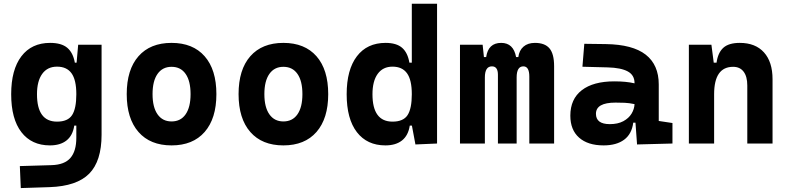

<svg xmlns="http://www.w3.org/2000/svg" viewBox="-20 -752 4142 1006"><path d="M88.9 233.4 84 118.2 250 113.3Q318.4 111.3 349.1 75.4Q379.9 39.6 379.9 -30.3V-93.8H369.1Q361.3 -42 328.6 -16.1Q295.9 9.8 241.7 9.8Q145.5 9.8 92 -59.6Q38.6 -128.9 38.6 -258.3Q38.6 -386.7 92 -457Q145.5 -527.3 242.7 -527.3Q301.8 -527.3 332.3 -501.7Q362.8 -476.1 372.1 -423.8H381.3L389.6 -517.6H512.2V-45.9Q512.2 92.3 447.3 158Q382.3 223.6 240.2 228.5ZM379.9 -258.3Q379.9 -333.5 354.7 -368.2Q329.6 -402.8 278.8 -402.8Q228.5 -402.8 201.2 -365Q173.8 -327.1 173.8 -258.3Q173.8 -114.7 278.8 -114.7Q335.4 -114.7 357.7 -148.9Q379.9 -183.1 379.9 -258.3Z M878.9 9.8Q767.1 9.8 705.6 -60.5Q644 -130.9 644 -258.8Q644 -387.2 705.6 -457.3Q767.1 -527.3 878.9 -527.3Q990.7 -527.3 1052.2 -457.3Q1113.8 -387.2 1113.8 -258.8Q1113.8 -130.9 1052.2 -60.5Q990.7 9.8 878.9 9.8ZM878.9 -115.7Q926.8 -115.7 952.6 -153.1Q978.5 -190.4 978.5 -258.8Q978.5 -327.6 952.6 -364.7Q926.8 -401.9 878.9 -401.9Q831.5 -401.9 805.4 -364.7Q779.3 -327.6 779.3 -258.8Q779.3 -190.4 805.4 -153.1Q831.5 -115.7 878.9 -115.7Z M1464.8 9.8Q1353 9.8 1291.5 -60.5Q1230 -130.9 1230 -258.8Q1230 -387.2 1291.5 -457.3Q1353 -527.3 1464.8 -527.3Q1576.7 -527.3 1638.2 -457.3Q1699.7 -387.2 1699.7 -258.8Q1699.7 -130.9 1638.2 -60.5Q1576.7 9.8 1464.8 9.8ZM1464.8 -115.7Q1512.7 -115.7 1538.6 -153.1Q1564.5 -190.4 1564.5 -258.8Q1564.5 -327.6 1538.6 -364.7Q1512.7 -401.9 1464.8 -401.9Q1417.5 -401.9 1391.4 -364.7Q1365.2 -327.6 1365.2 -258.8Q1365.2 -190.4 1391.4 -153.1Q1417.5 -115.7 1464.8 -115.7Z M1999.5 9.8Q1903.3 9.8 1849.9 -59.6Q1796.4 -128.9 1796.4 -258.3Q1796.4 -386.7 1849.9 -457Q1903.3 -527.3 2000.5 -527.3Q2057.1 -527.3 2086.7 -501.7Q2116.2 -476.1 2125 -423.8H2137.7V-732.4H2270V0L2156.7 4.9L2138.2 -93.8H2127Q2119.1 -42 2086.4 -16.1Q2053.7 9.8 1999.5 9.8ZM2137.7 -258.3Q2137.7 -333.5 2112.5 -368.2Q2087.4 -402.8 2036.6 -402.8Q1986.3 -402.8 1959 -365Q1931.6 -327.1 1931.6 -258.3Q1931.6 -114.7 2036.6 -114.7Q2093.3 -114.7 2115.5 -148.9Q2137.7 -183.1 2137.7 -258.3Z M2753.4 0V-350.6Q2753.4 -404.3 2722.2 -404.3Q2687 -404.3 2687 -346.2V0H2588.9V-360.4Q2588.9 -404.3 2557.6 -404.3Q2520.5 -404.3 2520.5 -346.2V0H2390.1V-517.6H2508.8L2515.6 -453.1H2527.3Q2538.1 -527.3 2606 -527.3Q2670.4 -527.3 2684.1 -453.1H2695.8Q2700.2 -487.8 2722.9 -507.6Q2745.6 -527.3 2782.7 -527.3Q2835 -527.3 2859.1 -498.5Q2883.3 -469.7 2883.3 -405.3V0Z M3317.9 4.9 3309.6 -109.4H3297.9Q3290.5 -49.8 3250.2 -20Q3210 9.8 3142.6 9.8Q3060.1 9.8 3014.2 -30.8Q2968.3 -71.3 2968.3 -146Q2968.3 -232.9 3028.3 -279.3Q3088.4 -325.7 3198.7 -325.7Q3231 -325.7 3256.1 -323.2Q3281.2 -320.8 3304.7 -315.4V-316.9Q3304.7 -358.4 3269.3 -377.7Q3233.9 -397 3164.1 -398.9L3031.7 -402.3L3041.5 -522.5L3154.3 -521Q3294.9 -519 3363.3 -465.6Q3431.6 -412.1 3431.6 -309.6V-118.2L3503.4 -107.4V0ZM3304.7 -206.5Q3276.4 -212.4 3253.4 -213.4Q3230.5 -214.4 3205.1 -214.4Q3102.5 -214.4 3102.5 -155.8Q3102.5 -101.6 3175.3 -101.6Q3217.3 -101.6 3245.8 -116.9Q3274.4 -132.3 3289.1 -156.5Q3303.7 -180.7 3304.7 -206.5Z M3895.5 0V-304.2Q3895.5 -351.1 3876.2 -376.5Q3856.9 -401.9 3821.3 -401.9Q3721.7 -401.9 3721.7 -258.3V0H3589.4V-517.6H3707.5L3719.7 -423.8H3734.4Q3741.7 -476.1 3770 -501.7Q3798.3 -527.3 3856 -527.3Q3938 -527.3 3982.9 -477.5Q4027.8 -427.7 4027.8 -336.9V0Z"/></svg>

Font: Cascadia Mono
Style: Bold
Weight: 700
Monospace: yes
Designer: Aaron Bell
Foundry: Saja Typeworks
Version: Version 2404.023; ttfautohint (v1.8.4)